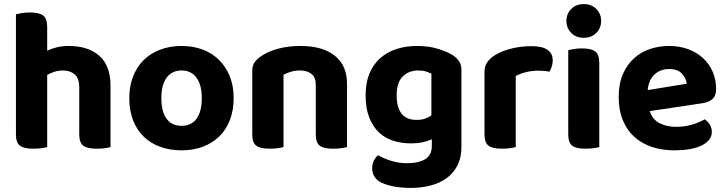

<svg xmlns="http://www.w3.org/2000/svg" viewBox="-20 -721 3558 940"><path d="M211 -1Q201 2 183 4.5Q165 7 143 7Q98 7 78 -7.5Q58 -22 58 -64V-651Q69 -654 87 -657Q105 -660 127 -660Q172 -660 191.5 -645Q211 -630 211 -588V-473Q232 -483 258.5 -489.5Q285 -496 316 -496Q412 -496 466.5 -447.5Q521 -399 521 -302V-1Q511 2 493 4.5Q475 7 453 7Q408 7 388 -7.5Q368 -22 368 -64V-293Q368 -338 345.5 -357Q323 -376 288 -376Q265 -376 246 -369.5Q227 -363 211 -354V-1Z M1124 -241Q1124 -182 1106 -134.5Q1088 -87 1054.5 -54Q1021 -21 974 -3Q927 15 869 15Q811 15 763.5 -2.5Q716 -20 682.5 -53Q649 -86 631 -133.5Q613 -181 613 -241Q613 -299 631.5 -346.5Q650 -394 683.5 -427Q717 -460 764.5 -478Q812 -496 869 -496Q926 -496 973 -478Q1020 -460 1053.5 -426.5Q1087 -393 1105.5 -346Q1124 -299 1124 -241ZM869 -376Q822 -376 796 -341Q770 -306 770 -241Q770 -174 795.5 -139.5Q821 -105 869 -105Q917 -105 942.5 -140Q968 -175 968 -241Q968 -305 942 -340.5Q916 -376 869 -376Z M1526 -307Q1526 -342 1505 -359Q1484 -376 1449 -376Q1425 -376 1405 -370Q1385 -364 1368 -355V-1Q1358 2 1340 4.5Q1322 7 1300 7Q1255 7 1235 -7.5Q1215 -22 1215 -64V-373Q1215 -399 1226 -415Q1237 -431 1257 -445Q1289 -468 1339.5 -482Q1390 -496 1451 -496Q1560 -496 1619.5 -448Q1679 -400 1679 -311V-1Q1668 2 1650 4.5Q1632 7 1610 7Q1565 7 1545.5 -7.5Q1526 -22 1526 -64V-307Z M2094 -39Q2074 -30 2049 -24.5Q2024 -19 1992 -19Q1947 -19 1906.5 -31.5Q1866 -44 1836 -72Q1806 -100 1788 -145Q1770 -190 1770 -255Q1770 -314 1788 -359Q1806 -404 1839.5 -434.5Q1873 -465 1919.5 -480.5Q1966 -496 2023 -496Q2079 -496 2125.5 -481.5Q2172 -467 2198 -450Q2217 -437 2228 -420.5Q2239 -404 2239 -379V-2Q2239 50 2220 88Q2201 126 2167.5 150.5Q2134 175 2089 187Q2044 199 1992 199Q1938 199 1898.5 190Q1859 181 1836 167Q1802 143 1802 103Q1802 82 1811 64.5Q1820 47 1831 39Q1859 55 1895.5 66.5Q1932 78 1973 78Q2029 78 2061.5 58.5Q2094 39 2094 -6ZM2019 -134Q2043 -134 2060.5 -140Q2078 -146 2092 -156V-361Q2080 -366 2065.5 -371Q2051 -376 2029 -376Q1981 -376 1951.5 -346.5Q1922 -317 1922 -254Q1922 -220 1929.5 -197Q1937 -174 1950 -160Q1963 -146 1980.5 -140Q1998 -134 2019 -134Z M2505 -1Q2495 2 2477 4.5Q2459 7 2437 7Q2392 7 2372 -7.5Q2352 -22 2352 -64V-369Q2352 -397 2366 -417Q2380 -437 2405 -452Q2438 -472 2484.5 -483.5Q2531 -495 2582 -495Q2686 -495 2686 -425Q2686 -408 2681 -394Q2676 -380 2670 -370Q2647 -375 2614 -375Q2585 -375 2556 -368Q2527 -361 2505 -349Z M2914 -1Q2904 2 2886 4.5Q2868 7 2846 7Q2801 7 2781.5 -7.5Q2762 -22 2762 -64V-475Q2772 -478 2790 -481Q2808 -484 2830 -484Q2875 -484 2894.5 -469Q2914 -454 2914 -412ZM2753 -619Q2753 -653 2776.5 -677Q2800 -701 2838 -701Q2876 -701 2899.5 -677Q2923 -653 2923 -619Q2923 -584 2899.5 -560Q2876 -536 2838 -536Q2800 -536 2776.5 -560Q2753 -584 2753 -619Z M3161 -177Q3175 -135 3210 -117.5Q3245 -100 3291 -100Q3333 -100 3370 -111.5Q3407 -123 3430 -137Q3445 -127 3455 -111Q3465 -95 3465 -76Q3465 -53 3451 -36Q3437 -19 3412.5 -7.5Q3388 4 3354.5 9.5Q3321 15 3281 15Q3222 15 3172 -1.5Q3122 -18 3086 -50.5Q3050 -83 3029.5 -132Q3009 -181 3009 -247Q3009 -311 3029.5 -358Q3050 -405 3084.5 -436Q3119 -467 3163.5 -481.5Q3208 -496 3255 -496Q3306 -496 3348.5 -480.5Q3391 -465 3421.5 -437Q3452 -409 3469 -370Q3486 -331 3486 -285Q3486 -253 3469 -237Q3452 -221 3421 -216ZM3256 -383Q3213 -383 3184.5 -356.5Q3156 -330 3151 -280L3342 -311Q3340 -337 3319 -360Q3298 -383 3256 -383Z"/></svg>

Font: Baloo Paaji 2
Style: Bold
Weight: 700
Designer: Shuchita Grover, Noopur Datye and Ek Type
Foundry: Ek Type
Version: Version 1.640;hotconv 1.0.111;makeotfexe 2.5.65597; ttfautoh